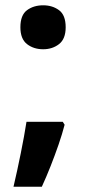

<svg xmlns="http://www.w3.org/2000/svg" viewBox="-20 -576 325 725"><path d="M224 -105Q215 -70 201 -29.5Q187 11 171 51.5Q155 92 138 129H31Q38 99 45 67Q52 35 58.5 2.5Q65 -30 70.5 -60Q76 -90 80 -116H217ZM57 -473Q57 -519 82 -537.5Q107 -556 143 -556Q178 -556 203 -537.5Q228 -519 228 -473Q228 -429 203 -409.5Q178 -390 143 -390Q107 -390 82 -409.5Q57 -429 57 -473Z"/></svg>

Font: Noto Sans Hebrew
Style: Bold
Weight: 700
Designer: Monotype Design Team
Foundry: Monotype Imaging Inc.
Version: Version 2.003